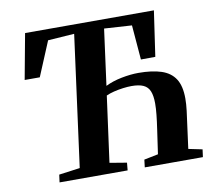

<svg xmlns="http://www.w3.org/2000/svg" viewBox="-81 -838 1051 932"><g transform="rotate(-10 444.5 -371.5)"><path d="M139 0 144 -37.5 247.5 -51.5 334 -698 204 -689 133 -519H58.5L100 -743H735L702.5 -519.5L631.5 -519L617.5 -689.5L481.5 -698L444.5 -422Q480 -439.5 524.5 -448.2Q569 -457 608 -457Q675.5 -457 720.8 -442Q766 -427 788.5 -392Q811 -357 811 -295.5Q811 -282 810 -266.8Q809 -251.5 807 -235.5L782.5 -51.5L850.5 -37.5L845.5 0H559L563.5 -37.5L633 -51.5L650 -169.5Q656 -209.5 659.2 -241Q662.5 -272.5 662.5 -297Q662.5 -335 653.2 -357.5Q644 -380 622.5 -390Q601 -400 564 -400Q545 -400 521.8 -397Q498.5 -394 476.2 -388.5Q454 -383 438 -375.5L394 -51.5L478 -37.5L474.5 0Z"/></g></svg>

Font: Merriweather 60pt
Style: Bold Italic
Weight: 700
Italic angle: -7.8°
Version: Version 2.101